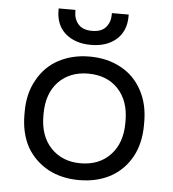

<svg xmlns="http://www.w3.org/2000/svg" viewBox="-51 -738 720 800"><g transform="rotate(5 309.0 -338.5)"><path d="M308.6 13.7Q235.4 13.7 178.7 -16.6Q122.1 -47.9 89.8 -103.5Q58.6 -161.1 58.6 -238.3Q58.6 -242.2 58.6 -251Q58.6 -327.1 90.8 -383.8Q122.1 -441.4 177.7 -471.7Q235.4 -502.9 308.6 -502.9Q382.8 -502.9 439.5 -471.7Q496.1 -441.4 527.3 -383.8Q558.6 -327.1 558.6 -251Q558.6 -247.1 558.6 -238.3Q558.6 -161.1 527.3 -104.5Q496.1 -47.9 439.5 -16.6Q382.8 13.7 308.6 13.7ZM308.6 -56.6Q386.7 -56.6 433.6 -106.4Q480.5 -156.2 480.5 -240.2Q480.5 -243.2 480.5 -249Q480.5 -333 433.6 -382.8Q386.7 -431.6 308.6 -431.6Q232.4 -431.6 184.6 -382.8Q137.7 -333 137.7 -249Q137.7 -246.1 137.7 -240.2Q137.7 -156.2 184.6 -106.4Q232.4 -56.6 308.6 -56.6ZM308.6 -551.8Q243.2 -551.8 202.1 -586.9Q162.1 -622.1 162.1 -684.6Q162.1 -686.5 162.1 -691.4Q179.7 -691.4 232.4 -691.4Q232.4 -689.5 232.4 -685.5Q232.4 -653.3 251 -631.8Q269.5 -610.4 308.6 -610.4Q347.7 -610.4 366.2 -631.8Q384.8 -653.3 384.8 -685.5Q384.8 -687.5 384.8 -691.4Q402.3 -691.4 455.1 -691.4Q455.1 -689.5 455.1 -684.6Q455.1 -622.1 415 -586.9Q375 -551.8 308.6 -551.8Z"/></g></svg>

Font: Kadena Space Grotesk
Style: Regular
Weight: 400
Designer: Florian Karsten
Version: Version 2.000